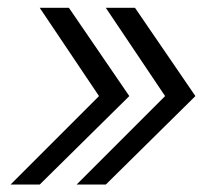

<svg xmlns="http://www.w3.org/2000/svg" viewBox="-20 -549 569 498"><path d="M7.3 -70.3 236.8 -299.8 83 -528.8H158.7L315.4 -299.8L83 -70.3ZM178.7 -70.3 408.2 -299.8 254.4 -528.8H330.1L486.8 -299.8L254.4 -70.3Z"/></svg>

Font: Inter 16pt Light
Style: Italic
Weight: 300
Italic angle: -9.3988°
Version: Version 4.001;git-66647c0bb